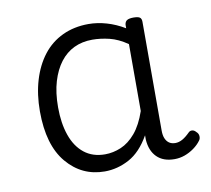

<svg xmlns="http://www.w3.org/2000/svg" viewBox="-55 -1220 591 537"><g transform="rotate(-10 240.0 -951.0)"><path d="M202 -744Q137 -744 94.5 -794.5Q52 -845 52 -941Q52 -989 64 -1029Q76 -1069 98.5 -1098Q121 -1127 154 -1142.5Q187 -1158 228 -1158Q253 -1158 279 -1150.5Q305 -1143 330 -1128V-1138Q331 -1147 337 -1150.5Q343 -1154 355 -1154Q368 -1154 373 -1150.5Q378 -1147 378 -1138V-829Q378 -815 382 -806Q386 -797 393 -792.5Q400 -788 410 -788Q420 -788 430 -793.5Q440 -799 452 -811Q456 -815 462 -814.5Q468 -814 473 -808Q479 -803 479.5 -795.5Q480 -788 476 -783Q468 -772 455.5 -763Q443 -754 429 -749Q415 -744 400 -744Q368 -744 350 -762Q332 -780 330 -812Q330 -814 330 -817.5Q330 -821 330 -824Q305 -780 271.5 -762Q238 -744 202 -744ZM104 -943Q104 -898 116 -863.5Q128 -829 152 -810Q176 -791 211 -791Q234 -791 256.5 -800.5Q279 -810 298 -832.5Q317 -855 330 -893V-1083Q304 -1101 279 -1107Q254 -1113 231 -1113Q202 -1113 179 -1102Q156 -1091 139.5 -1069.5Q123 -1048 113.5 -1016.5Q104 -985 104 -943Z"/></g></svg>

Font: Playwrite CL ExtraLight
Style: Regular
Weight: 200
Designer: Veronika Burian, José Scaglione
Foundry: TypeTogether
Version: Version 1.002